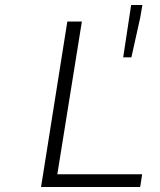

<svg xmlns="http://www.w3.org/2000/svg" viewBox="-20 -747 640 767"><path d="M472.2 -518.1 503.9 -727.1H548.8L540 -675.8L504.9 -518.1ZM144 0 249 -661.1H307.1L209 -50.8H547.9L540 0Z"/></svg>

Font: Office Code Pro D Light Italic
Style: Regular
Weight: 300
Italic angle: -9°
Designer: Nathan Rutzky & Paul D. Hunt
Foundry: Adobe Systems Incorporated
Version: Version 1.004;PS 001.004;hotconv 1.0.70;makeotf.lib2.5.58329